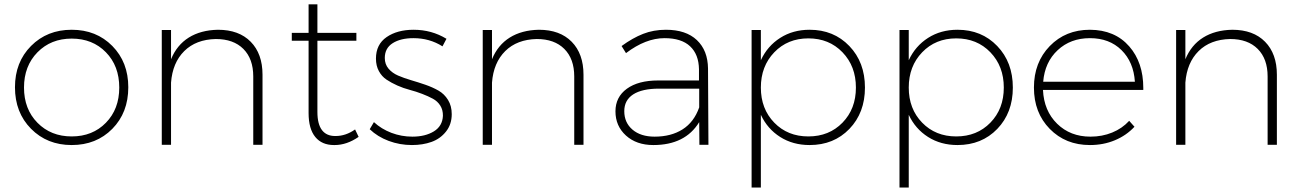

<svg xmlns="http://www.w3.org/2000/svg" viewBox="-20 -657 5899 871"><path d="M47.9 -261.2Q47.9 -375 120.8 -448.5Q193.8 -522 305.2 -522Q417 -522 489.5 -448.5Q562 -375 562 -261.2Q562 -146 489.5 -72.5Q417 1 305.2 1Q193.8 1 120.8 -72.8Q47.9 -146.5 47.9 -261.2ZM305.2 -38.1Q399.9 -38.1 460.4 -100.1Q521 -162.1 521 -259.8Q521 -357.9 460.4 -419.9Q399.9 -481.9 305.2 -481.9Q210.9 -481.9 149.9 -419.7Q88.9 -357.4 88.9 -259.8Q88.9 -162.1 149.9 -100.1Q210.9 -38.1 305.2 -38.1Z M713.9 0V-521H755.9V-388.2Q782.2 -452.6 836.4 -486.6Q890.6 -520.5 968.8 -522Q1064 -522 1117.4 -467.5Q1170.9 -413.1 1170.9 -317.9V0H1128.9V-310.1Q1128.9 -390.1 1084 -435.1Q1039.1 -480 959 -480Q869.1 -478 815.9 -425.3Q762.7 -372.6 755.9 -282.2V0Z M1303.7 -472.2V-507.8H1379.9V-637.2H1419.9V-507.8H1596.7V-472.2H1419.9V-148.9Q1419.9 -93.8 1440.9 -66.4Q1461.4 -40 1500 -40Q1501.5 -40 1502.9 -40Q1548.8 -40 1590.8 -69.8L1606.9 -36.1Q1553.2 1 1498 1Q1496.6 1 1495.1 1Q1440.4 1 1410.6 -35.2Q1379.9 -72.3 1379.9 -144V-472.2Z M1657.2 -70.8 1676.3 -103Q1710 -71.8 1755.6 -54.4Q1801.3 -37.1 1850.6 -37.1Q1909.2 -37.1 1948.2 -61Q1987.3 -85 1989.3 -131.8Q1989.7 -158.2 1977.3 -178Q1964.8 -197.8 1943.6 -209.2Q1922.4 -220.7 1895 -231.2Q1867.7 -241.7 1838.9 -249.3Q1810.1 -256.8 1782.7 -269Q1755.4 -281.2 1733.6 -295.7Q1711.9 -310.1 1698.7 -334.5Q1685.5 -358.9 1685.5 -391.1Q1685.5 -455.6 1733.9 -488.8Q1782.2 -522 1856.4 -522Q1938 -522 2005.4 -481L1987.3 -446.8Q1928.7 -483.9 1855.5 -483.9Q1797.4 -483.9 1761.5 -461.2Q1725.6 -438.5 1725.6 -394Q1725.6 -365.7 1742.4 -345.7Q1759.3 -325.7 1785.9 -314.2Q1812.5 -302.7 1845 -293.2Q1877.4 -283.7 1909.9 -272.5Q1942.4 -261.2 1969 -246.1Q1995.6 -231 2012.5 -203.6Q2029.3 -176.3 2029.3 -139.2Q2029.3 -92.8 2003.2 -60.1Q1977.1 -27.3 1937.5 -13.2Q1897.9 1 1848.6 1Q1793.5 1 1743.2 -17.8Q1692.9 -36.6 1657.2 -70.8Z M2169.9 0V-521H2211.9V-388.2Q2238.3 -452.6 2292.5 -486.6Q2346.7 -520.5 2424.8 -522Q2520 -522 2573.5 -467.5Q2627 -413.1 2627 -317.9V0H2585V-310.1Q2585 -390.1 2540 -435.1Q2495.1 -480 2415 -480Q2325.2 -478 2272 -425.3Q2218.8 -372.6 2211.9 -282.2V0Z M2772 -151.9Q2772 -216.8 2823.7 -254.4Q2875.5 -292 2965.8 -292H3150.9V-342.8Q3149.9 -410.2 3110.6 -447Q3071.3 -483.9 2994.6 -483.9Q2909.2 -483.9 2819.8 -416L2799.8 -448.2Q2850.1 -484.9 2897.5 -503.4Q2944.8 -522 3001 -522Q3091.8 -522 3141.4 -475.1Q3190.9 -428.2 3191.9 -346.2L3193.8 0H3152.8L3151.9 -103Q3088.4 1 2943.8 1Q2867.2 1 2819.6 -42.2Q2772 -85.4 2772 -151.9ZM2812 -152.8Q2812 -100.6 2849.4 -68.8Q2886.7 -37.1 2949.7 -37.1Q3024.4 -37.1 3076.4 -70.1Q3128.4 -103 3151.9 -169.9V-254.9H2969.7Q2893.1 -254.9 2852.5 -228.8Q2812 -202.6 2812 -152.8Z M3389.6 193.8V-521H3431.6V-383.8Q3461.4 -448.2 3519.3 -485.1Q3577.1 -522 3652.8 -522Q3762.2 -522 3833 -448.2Q3903.8 -374.5 3903.8 -259.8Q3903.8 -145.5 3833.3 -72.3Q3762.7 1 3652.8 1Q3577.1 1 3519.3 -35.6Q3461.4 -72.3 3431.6 -136.2V193.8ZM3647 -38.1Q3741.2 -38.1 3802 -100.6Q3862.8 -163.1 3862.8 -259.8Q3862.8 -356.4 3802 -419.7Q3741.2 -482.9 3647 -482.9Q3553.2 -482.9 3492.4 -419.7Q3431.6 -356.4 3431.6 -259.8Q3431.6 -163.1 3492.4 -100.6Q3553.2 -38.1 3647 -38.1Z M4060.5 193.8V-521H4102.5V-383.8Q4132.3 -448.2 4190.2 -485.1Q4248 -522 4323.7 -522Q4433.1 -522 4503.9 -448.2Q4574.7 -374.5 4574.7 -259.8Q4574.7 -145.5 4504.2 -72.3Q4433.6 1 4323.7 1Q4248 1 4190.2 -35.6Q4132.3 -72.3 4102.5 -136.2V193.8ZM4317.9 -38.1Q4412.1 -38.1 4472.9 -100.6Q4533.7 -163.1 4533.7 -259.8Q4533.7 -356.4 4472.9 -419.7Q4412.1 -482.9 4317.9 -482.9Q4224.1 -482.9 4163.3 -419.7Q4102.5 -356.4 4102.5 -259.8Q4102.5 -163.1 4163.3 -100.6Q4224.1 -38.1 4317.9 -38.1Z M4924.3 -522Q5037.6 -521.5 5103 -446.3Q5166.5 -373.5 5166.5 -257.8Q5166.5 -253.4 5166.5 -249H4711.4Q4715.8 -154.3 4775.6 -95.7Q4835.4 -37.1 4926.8 -37.1Q4980 -37.1 5025.4 -55.7Q5070.8 -74.2 5102.5 -108.9L5126.5 -82Q5089.8 -42.5 5037.8 -20.8Q4985.8 1 4924.3 1Q4814 1 4742.2 -72.3Q4670.4 -145.5 4670.4 -259.8Q4670.4 -374 4742.2 -448Q4814 -522 4924.3 -522ZM4712.4 -286.1H5128.4Q5122.6 -375.5 5067.6 -429.7Q5012.7 -483.9 4924.3 -483.9Q4836.4 -483.9 4778.1 -429.4Q4719.7 -375 4712.4 -286.1Z M5315.4 0V-521H5357.4V-388.2Q5383.8 -452.6 5438 -486.6Q5492.2 -520.5 5570.3 -522Q5665.5 -522 5719 -467.5Q5772.5 -413.1 5772.5 -317.9V0H5730.5V-310.1Q5730.5 -390.1 5685.5 -435.1Q5640.6 -480 5560.5 -480Q5470.7 -478 5417.5 -425.3Q5364.3 -372.6 5357.4 -282.2V0Z"/></svg>

Font: Montserrat Ultra Light
Style: Regular
Weight: 200
Designer: Julieta Ulanovsky
Foundry: Julieta Ulanovsky
Version: Version 3.001;PS 003.001;hotconv 1.0.70;makeotf.lib2.5.58329